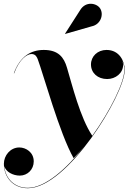

<svg xmlns="http://www.w3.org/2000/svg" viewBox="-56 -733 678 1013"><path d="M427.5 -594C475.5 -603.5 493 -657 472 -689C453.5 -717 396.5 -728 367.5 -680.5L287 -555L288 -554ZM91 260C298.5 260 602 -233.5 602 -363.5C602 -409.5 574.5 -469.5 506 -469.5C459 -469.5 424 -436 424 -393C424 -348 459.5 -316 509.5 -316C553.5 -316 593.5 -347 593.5 -390.5C593.5 -397.5 592 -404.5 589.5 -411.5C596.5 -396 600 -379 600 -363.5C600 -300 528 -152 431 -16.5C366.5 -112.5 324.5 -285.5 297.5 -375.5C281.5 -431 251.5 -469.5 175 -469.5C108 -469.5 50 -436.5 17 -346.5L18.5 -346C47.5 -424.5 89 -448 110.5 -448C132.5 -448 139.5 -430 143.5 -419.5C171 -347 259.5 -24.5 332.5 101.5C357 76 375 56 391 36.5C295 158 182.5 258 90.5 258C20 258 -28 208.5 -33.5 143C-25.5 173.5 12 193.5 48.5 193.5C89 193.5 122 161.5 122 118.5C122 70.5 81 45 46 45C-2 45 -35.5 88 -35.5 131C-35.5 203.5 14 260 91 260Z"/></svg>

Font: Bodoni* 96pt
Style: Bold Italic
Weight: 700
Italic angle: -13°
Version: Version 2.3